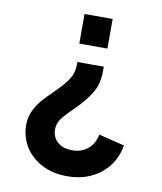

<svg xmlns="http://www.w3.org/2000/svg" viewBox="-85 -612 752 894"><g transform="rotate(10 291.5 -165.0)"><path d="M64 12Q64 -25 78.5 -55.5Q93 -86 112 -108Q131 -130 168 -166Q207 -204 227.5 -235Q248 -266 248 -305V-318H373V-298Q373 -238 348.5 -196Q324 -154 281 -111L264 -94Q231 -62 215.5 -40Q200 -18 200 9Q200 45 225.5 68Q251 91 296 91Q339 91 369.5 65.5Q400 40 407 -3L529 27Q515 111 451 162.5Q387 214 293 214Q222 214 170 185.5Q118 157 91 111Q64 65 64 12ZM242 -544H375V-404H242Z"/></g></svg>

Font: Evergrow Sans
Style: Bold
Weight: 700
Foundry: 10Web
Version: Version 1.000